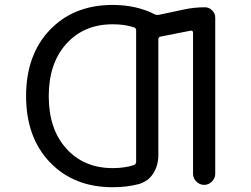

<svg xmlns="http://www.w3.org/2000/svg" viewBox="-20 -785 1040 794"><path d="M446.3 -89.8Q496.1 -89.8 534.2 -102.5Q543 -106.4 543 -116.2V-659.2Q543 -668.9 534.2 -671.9Q496.1 -684.6 446.3 -684.6Q327.1 -684.6 254.4 -604Q181.6 -523.4 181.6 -387.2Q181.6 -251 254.4 -170.4Q327.1 -89.8 446.3 -89.8ZM742.2 -746.1Q784.2 -754.9 827.1 -754.9Q844.7 -754.9 857.4 -742.2Q870.1 -729.5 870.1 -711.9V-66.4Q870.1 -47.9 856.4 -34.2Q842.8 -20.5 824.2 -20.5Q805.7 -20.5 792 -34.2Q778.3 -47.9 778.3 -66.4V-650.4Q778.3 -654.3 775.4 -656.7Q772.5 -659.2 768.6 -658.2L644.5 -633.8Q634.8 -631.8 634.8 -622.1V-141.6Q634.8 -128.9 632.3 -115.7Q629.9 -102.5 625.5 -90.8Q621.1 -79.1 614.3 -68.4Q607.4 -57.6 599.1 -49.3Q590.8 -41 579.6 -34.7Q568.4 -28.3 556.6 -24.4Q504.9 -10.7 446.3 -10.7Q285.2 -10.7 186.5 -113.8Q87.9 -216.8 87.9 -387.7Q87.9 -558.6 186.5 -661.6Q285.2 -764.6 446.3 -764.6Q543 -764.6 618.2 -726.6Q627 -721.7 636.7 -723.6Z"/></svg>

Font: Rounded-X Mgen+ 1mn regular
Style: Regular
Weight: 400
Designer: [Source Han Sans]
Ryoko NISHIZUKA  (kana & ideographs); Paul D. Hunt (Latin, Greek & Cyrillic); Wenlong ZHANG  (bopomofo
Version: Version 1.059.20150602